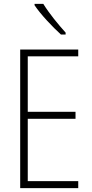

<svg xmlns="http://www.w3.org/2000/svg" viewBox="-20 -969 475 989"><path d="M203 -949H158V-942C190 -894 251 -830 294 -791H318V-801C280 -843 234 -899 203 -949ZM383 0V-36H123V-357H369V-393H123V-679H383V-714H84V0Z"/></svg>

Font: Noto Sans Ethiopic Condensed ExtraLight
Style: Regular
Weight: 200
Width: 3
Designer: Monotype Design Team
Foundry: Monotype Imaging Inc.
Version: Version 2.102